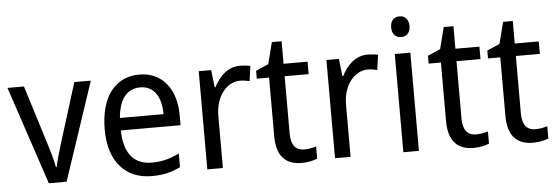

<svg xmlns="http://www.w3.org/2000/svg" viewBox="-49 -886 3023 1044"><g transform="rotate(-5 1463.0 -364.0)"><path d="M180 0H277L456 -536H366L265 -212C252 -168 235 -113 230 -84H226C220 -121 203 -177 190 -219L91 -536H1Z M721 -546C589 -546 508 -443 508 -264C508 -94 594 10 741 10C804 10 849 -1 898 -25V-100C848 -75 804 -63 747 -63C650 -63 597 -127 595 -252H921V-306C921 -447 848 -546 721 -546ZM720 -476C799 -476 834 -409 834 -320H596C604 -421 647 -476 720 -476Z M1270 -546C1206 -546 1158 -501 1128 -441H1124L1113 -536H1045V0H1130V-284C1130 -391 1191 -465 1264 -465C1281 -465 1301 -462 1316 -458L1327 -540C1310 -544 1289 -546 1270 -546Z M1579 -62C1534 -62 1508 -92 1508 -153V-468H1639V-536H1508V-659H1455L1425 -541L1356 -511V-468H1423V-148C1423 -30 1481 10 1560 10C1591 10 1625 3 1645 -6V-73C1628 -67 1602 -62 1579 -62Z M1967 -546C1903 -546 1855 -501 1825 -441H1821L1810 -536H1742V0H1827V-284C1827 -391 1888 -465 1961 -465C1978 -465 1998 -462 2013 -458L2024 -540C2007 -544 1986 -546 1967 -546Z M2159 -738C2129 -738 2108 -720 2108 -681C2108 -644 2129 -625 2159 -625C2187 -625 2208 -644 2208 -681C2208 -719 2187 -738 2159 -738ZM2200 -536H2115V0H2200Z M2517 -62C2472 -62 2446 -92 2446 -153V-468H2577V-536H2446V-659H2393L2363 -541L2294 -511V-468H2361V-148C2361 -30 2419 10 2498 10C2529 10 2563 3 2583 -6V-73C2566 -67 2540 -62 2517 -62Z M2841 -62C2796 -62 2770 -92 2770 -153V-468H2901V-536H2770V-659H2717L2687 -541L2618 -511V-468H2685V-148C2685 -30 2743 10 2822 10C2853 10 2887 3 2907 -6V-73C2890 -67 2864 -62 2841 -62Z"/></g></svg>

Font: Noto Sans Bengali UI SemiCondensed
Style: Regular
Weight: 400
Width: 4
Designer: Jelle Bosma - Monotype Design Team
Foundry: Monotype Imaging Inc.
Version: Version 2.003